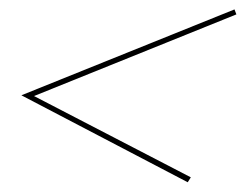

<svg xmlns="http://www.w3.org/2000/svg" viewBox="-20 -415 530 404"><path d="M375 -31.5 25 -214.5 473.4 -395.2 477.4 -384.7 51.6 -212.9 381.5 -41.9Z"/></svg>

Font: Playfair 144pt
Style: Bold Italic
Weight: 700
Italic angle: -15.6°
Designer: Claus Eggers Sørensen
Foundry: Claus Eggers Sørensen
Version: Version 2.203